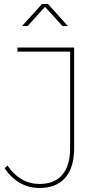

<svg xmlns="http://www.w3.org/2000/svg" viewBox="-20 -936 499 956"><path d="M349.1 -699.2V-196.8Q349.1 -101.6 304.7 -50.8Q260.3 0 176.8 0Q70.8 0 2.9 -98.1L17.1 -111.8Q80.1 -20 176.8 -20Q251 -20 290 -65.4Q329.1 -110.8 329.1 -196.8V-679.2H66.9V-699.2ZM317.9 -806.2H291L204.1 -901.9L117.2 -806.2H89.8L189 -916H219.2Z"/></svg>

Font: Montserrat-Hairline
Style: Regular
Weight: 250
Designer: Julieta Ulanovsky
Foundry: Julieta Ulanovsky
Version: Version 1.000;PS 002.000;hotconv 1.0.70;makeotf.lib2.5.58329